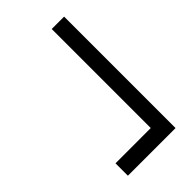

<svg xmlns="http://www.w3.org/2000/svg" viewBox="-19 -634 658 658"><g transform="rotate(45 310.0 -304.5)"><path d="M580.1 -189H520V-359.9H40V-419.9H580.1Z"/></g></svg>

Font: Charis
Style: Italic
Weight: 400
Italic angle: -11°
Designer: Walt Agee, Miriam Martin, Annie Olsen, Victor Gaultney, Lorna Priest, Alan Ward, Bob Hallissy, Martin Hosken, Sharon Cor
Foundry: SIL Global
Version: Version 7.000